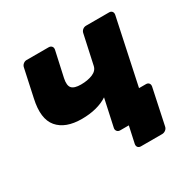

<svg xmlns="http://www.w3.org/2000/svg" viewBox="-144 -665 928 927"><g transform="rotate(-30 320.5 -201.5)"><path d="M386 117Q375 117 369.5 110Q364 103 366 92L386 0H356L346 -131H557Q568 -131 573.5 -124Q579 -117 577 -106L535 92Q533 103 524 110Q515 117 504 117ZM338 0Q327 0 321 -7.5Q315 -15 317 -25L350 -177Q323 -159 286.5 -149.5Q250 -140 206 -140Q115 -140 73 -189.5Q31 -239 54 -342L87 -495Q89 -506 97.5 -513Q106 -520 116 -520H239Q250 -520 256 -513Q262 -506 260 -495L229 -354Q221 -316 234.5 -301Q248 -286 285 -286Q323 -286 350.5 -297.5Q378 -309 383 -334L418 -495Q420 -506 428.5 -513Q437 -520 448 -520H576Q587 -520 592.5 -513Q598 -506 596 -495L496 -25Q494 -15 485.5 -7.5Q477 0 466 0Z"/></g></svg>

Font: Rubik
Style: Bold Italic
Weight: 700
Italic angle: -12°
Designer: Hubert and Fischer
Foundry: Hubert and Fischer
Version: Version 2.300;gftools[0.9.30]